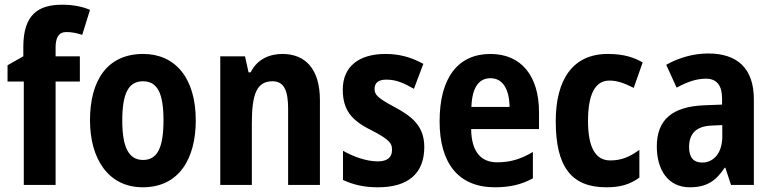

<svg xmlns="http://www.w3.org/2000/svg" viewBox="-20 -785 3283 815"><path d="M319 -439V-546H216V-583C216 -624 228 -649 262 -649C287 -649 307 -644 329 -637L362 -743C333 -756 293 -765 244 -765C142 -765 79 -723 79 -586V-546L12 -508V-439H81V0H216V-439Z M811 -274C811 -456 722 -556 588 -556C436 -556 362 -445 362 -274C362 -111 440 10 586 10C741 10 811 -113 811 -274ZM499 -273C499 -388 525 -440 587 -440C649 -440 674 -388 674 -274C674 -160 649 -106 587 -106C526 -106 499 -161 499 -273Z M1179 -556C1124 -556 1072 -534 1044 -478H1035L1020 -546H915V0H1049V-262C1049 -388 1071 -440 1137 -440C1186 -440 1203 -400 1203 -323V0H1338V-360C1338 -491 1277 -556 1179 -556Z M1781 -161C1781 -252 1726 -292 1656 -330C1579 -371 1570 -384 1570 -408C1570 -434 1587 -447 1620 -447C1666 -447 1697 -430 1737 -408L1777 -514C1722 -544 1672 -556 1616 -556C1503 -556 1435 -502 1435 -405C1435 -318 1472 -274 1555 -233C1641 -189 1644 -173 1644 -148C1644 -118 1625 -100 1584 -100C1534 -100 1478 -121 1436 -145V-21C1482 0 1526 10 1585 10C1708 10 1781 -45 1781 -161Z M2062 -556C1925 -556 1846 -456 1846 -270C1846 -93 1925 10 2081 10C2144 10 2195 -2 2242 -28V-140C2190 -109 2145 -96 2090 -96C2020 -96 1981 -143 1980 -237H2268V-309C2268 -462 2193 -556 2062 -556ZM2062 -453C2115 -453 2142 -405 2143 -331H1981C1984 -419 2016 -453 2062 -453Z M2553 10C2612 10 2652 -1 2694 -31V-149C2653 -119 2618 -104 2570 -104C2508 -104 2476 -159 2476 -271C2476 -383 2505 -443 2567 -443C2600 -443 2630 -432 2670 -412L2708 -520C2671 -541 2629 -556 2560 -556C2411 -556 2339 -447 2339 -270C2339 -78 2405 10 2553 10Z M2986 -558C2924 -558 2861 -540 2808 -510L2852 -413C2899 -438 2936 -451 2977 -451C3023 -451 3045 -421 3045 -368V-341L2967 -338C2836 -332 2768 -279 2768 -163C2768 -65 2815 10 2908 10C2980 10 3019 -17 3056 -73H3059L3083 0H3180V-363C3180 -494 3111 -558 2986 -558ZM3002 -252 3046 -254V-205C3046 -137 3010 -95 2961 -95C2926 -95 2905 -114 2905 -161C2905 -216 2934 -250 3002 -252Z"/></svg>

Font: Noto Sans Sinhala Condensed
Style: Bold
Weight: 700
Width: 3
Designer: Jelle Bosma - Monotype Design Team
Foundry: Monotype Imaging Inc.
Version: Version 2.006